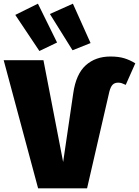

<svg xmlns="http://www.w3.org/2000/svg" viewBox="-45 -1023 755 1043"><path d="M-25 -696H191L298 -143L353 -517Q368 -621 421 -668.5Q474 -716 555 -716Q599 -716 630 -706.5Q661 -697 690 -679L638 -562Q625 -568 616.5 -571Q608 -574 597 -574Q578 -574 567 -563Q556 -552 549 -525L428 0H162ZM265 -792 169 -746 38 -942 161 -1003ZM447 -789 349 -750 226 -947 351 -1003Z"/></svg>

Font: FiraGO Heavy
Style: Regular
Weight: 900
Designer: bBox Type
Foundry: bBox Type GmbH
Version: Version 1.001